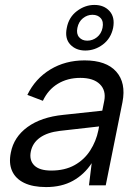

<svg xmlns="http://www.w3.org/2000/svg" viewBox="-20 -752 568 779"><path d="M341 0 352 -90Q322 -44 276 -18.5Q230 7 167 7Q113 7 78 -10Q43 -27 29 -58.5Q15 -90 24 -133Q36 -196 91.5 -236.5Q147 -277 237 -286L395 -303L403 -343Q411 -385 385 -410.5Q359 -436 306 -436Q254 -436 214.5 -412Q175 -388 154 -343L91 -367Q123 -433 184 -470Q245 -507 323 -507Q411 -507 451.5 -461.5Q492 -416 477 -338L409 0ZM382 -239 223 -221Q172 -215 142 -193.5Q112 -172 105 -137Q98 -102 119 -81Q140 -60 188 -60Q243 -60 282.5 -82Q322 -104 346 -141.5Q370 -179 379 -223ZM439 -639Q430 -596 397.5 -571.5Q365 -547 326 -547Q288 -547 265 -571.5Q242 -596 251 -639Q259 -682 292 -707Q325 -732 363 -732Q402 -732 424.5 -707Q447 -682 439 -639ZM396 -639Q401 -664 389 -678Q377 -692 355 -692Q334 -692 316.5 -678Q299 -664 294 -639Q289 -615 301 -601Q313 -587 334 -587Q356 -587 373.5 -601Q391 -615 396 -639Z"/></svg>

Font: Albert Sans
Style: Italic
Weight: 400
Italic angle: -11.25°
Designer: Andreas Rasmussen
Foundry: a.Foundry
Version: Version 1.025